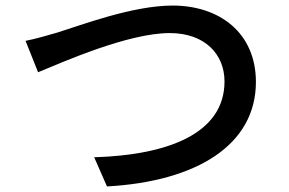

<svg xmlns="http://www.w3.org/2000/svg" viewBox="-20 -679 1040 691"><path d="M72 -532 117 -419C207 -456 441 -560 591 -560C718 -560 788 -483 788 -386C788 -197 582 -121 319 -113L365 -8C689 -26 901 -158 901 -384C901 -560 771 -659 601 -659C456 -659 268 -587 187 -562C149 -551 108 -539 72 -532Z"/></svg>

Font: Noto Sans Japanese Medium
Style: Regular
Weight: 500
Designer: Ryoko NISHIZUKA (kana & ideographs); Paul D. Hunt (Latin, Greek & Cyrillic); Wenlong ZHANG (bopomofo); Sandoll Communica
Foundry: Adobe Systems Incorporated
Version: Version 1.000;PS 1;hotconv 1.0.78;makeotf.lib2.5.61930